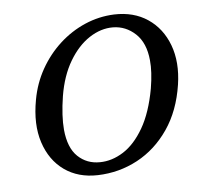

<svg xmlns="http://www.w3.org/2000/svg" viewBox="-81 -799 938 900"><g transform="rotate(-10 388.5 -349.0)"><path d="M519 -714Q611 -709 673.2 -658.8Q735.5 -608.5 758.8 -525Q782 -441.5 757 -338Q728 -218.5 661.5 -137.8Q595 -57 504.5 -18.2Q414 20.5 313.5 14.5Q221.5 9 160.2 -43.2Q99 -95.5 78.5 -183.5Q58 -271.5 89 -383.5Q109.5 -459 152 -521Q194.5 -583 252.5 -627.5Q310.5 -672 378.8 -694.8Q447 -717.5 519 -714ZM334 -43.5Q390.5 -39 447 -68.2Q503.5 -97.5 551 -165Q598.5 -232.5 628.5 -342Q638.5 -381 643.2 -413.8Q648 -446.5 647.5 -473.5Q647 -556.5 605.2 -603Q563.5 -649.5 503.5 -655.5Q446.5 -661 389.5 -630.5Q332.5 -600 286.5 -536.2Q240.5 -472.5 216.5 -379Q205 -332.5 199.5 -293.8Q194 -255 194 -223Q194.5 -136.5 233.5 -92.2Q272.5 -48 334 -43.5Z"/></g></svg>

Font: Fraunces 9pt SuperSoft
Style: Italic
Weight: 400
Italic angle: -16°
Version: Version 1.000;[b76b70a41]